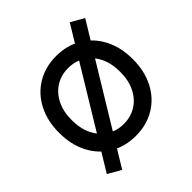

<svg xmlns="http://www.w3.org/2000/svg" viewBox="-240 -970 1240 1240"><g transform="rotate(-45 380.0 -350.0)"><path d="M380 14.7Q281.7 14.7 205.3 -30.8Q129 -76.3 86.2 -158.5Q43.3 -240.7 43.3 -350Q43.3 -459.3 86.2 -541.5Q129 -623.7 205.3 -669.2Q281.7 -714.7 380 -714.7Q479.3 -714.7 555.2 -669.2Q631 -623.7 673.8 -541.5Q716.7 -459.3 716.7 -350Q716.7 -240.7 673.8 -158.5Q631 -76.3 555.2 -30.8Q479.3 14.7 380 14.7ZM380 -95Q444 -95 494.2 -126.3Q544.3 -157.7 572.7 -215Q601 -272.3 601 -350Q601 -428.7 572.7 -485.7Q544.3 -542.7 494.2 -573.8Q444 -605 380 -605Q316 -605 266 -573.8Q216 -542.7 187.5 -485.7Q159 -428.7 159 -350Q159 -272.3 187.5 -215Q216 -157.7 266 -126.3Q316 -95 380 -95ZM162.3 107 73 55.7 597 -806.7 686.7 -755.3Z"/></g></svg>

Font: Fustat
Style: Regular
Weight: 400
Designer: Mohamed Gaber, Khaled Hosny, Laura Garcia Mut
Foundry: Kief Type Foundry, Alif Type Foundry, Hard Type Foundry
Version: Version 1.007